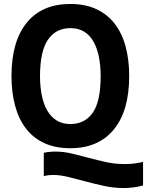

<svg xmlns="http://www.w3.org/2000/svg" viewBox="-20 -734 742 969"><path d="M702 202Q654 215 605 215Q554 215 506 204.5Q458 194 413 182Q368 170 326 159.5Q284 149 247 149Q223 149 201 155V37Q229 31 259 31Q301 31 342.5 41Q384 51 427 62.5Q470 74 515 84Q560 94 610 94Q632 94 655 91.5Q678 89 702 83ZM38 -350Q38 -525 115 -619.5Q192 -714 335 -714Q410 -714 466 -688Q522 -662 559 -614Q596 -566 614 -499Q632 -432 632 -350Q632 -175 554.5 -80.5Q477 14 335 14Q259 14 203 -12Q147 -38 110.5 -86Q74 -134 56 -201Q38 -268 38 -350ZM182 -350Q182 -297 191 -252.5Q200 -208 218.5 -176Q237 -144 266 -126Q295 -108 335 -108Q408 -108 448 -165Q488 -222 488 -350Q488 -401 479.5 -445Q471 -489 453 -522Q435 -555 406 -573.5Q377 -592 335 -592Q262 -592 222 -533.5Q182 -475 182 -350Z"/></svg>

Font: PT Sans
Style: Bold
Weight: 700
Version: Version 2.003W OFL; ttfautohint (v1.6)